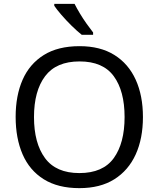

<svg xmlns="http://www.w3.org/2000/svg" viewBox="-20 -964 821 994"><path d="M720 -358Q720 -247 682.5 -164.5Q645 -82 572 -36Q499 10 391 10Q280 10 206.5 -36Q133 -82 97 -165Q61 -248 61 -359Q61 -469 97 -551Q133 -633 206.5 -679Q280 -725 392 -725Q499 -725 572 -679.5Q645 -634 682.5 -551.5Q720 -469 720 -358ZM156 -358Q156 -223 213 -145.5Q270 -68 391 -68Q513 -68 569 -145.5Q625 -223 625 -358Q625 -493 569 -569.5Q513 -646 392 -646Q271 -646 213.5 -569.5Q156 -493 156 -358ZM366 -944Q377 -922 393.5 -894.5Q410 -867 428.5 -841Q447 -815 462 -796V-784H403Q380 -802 351 -830.5Q322 -859 297.5 -887.5Q273 -916 261 -934V-944Z"/></svg>

Font: Noto Sans Tifinagh Ahaggar
Style: Regular
Weight: 400
Designer: JamraPatel
Foundry: JamraPatel LLC
Version: Version 2.006; ttfautohint (v1.8.4.7-5d5b)